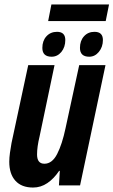

<svg xmlns="http://www.w3.org/2000/svg" viewBox="-20 -840 514 870"><path d="M129.9 9.8Q77.6 9.8 49.8 -21Q22 -51.8 22 -106.9Q22 -125 25.1 -147.7Q28.3 -170.4 32.2 -191.9L107.9 -544.9H227.1L159.2 -221.2Q147.9 -174.8 147.9 -140.1Q147.9 -98.1 181.2 -98.1Q216.3 -98.1 239 -142.3Q261.7 -186.5 276.9 -258.8L338.9 -544.9H458L342.8 0H247.1L251 -65.9H248Q224.6 -30.8 194.8 -10.5Q165 9.8 129.9 9.8ZM198.2 -744.6 212.9 -819.8H474.1L459 -744.6ZM213.9 -583Q171.9 -583 171.9 -623Q171.9 -655.3 190.4 -675.5Q209 -695.8 238.3 -695.8Q275.9 -695.8 275.9 -658.7Q275.9 -626.5 258.1 -604.7Q240.2 -583 213.9 -583ZM384.3 -583Q342.3 -583 342.3 -623Q342.3 -655.3 360.6 -675.5Q378.9 -695.8 408.2 -695.8Q446.3 -695.8 446.3 -658.7Q446.3 -627.4 428.2 -605.2Q410.2 -583 384.3 -583Z"/></svg>

Font: Open Sans Condensed
Style: Bold Italic
Weight: 700
Width: 3
Italic angle: -12°
Designer: Monotype Design Team
Foundry: Monotype Imaging Inc.
Version: Version 3.003; ttfautohint (v1.8.4)